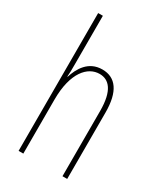

<svg xmlns="http://www.w3.org/2000/svg" viewBox="-190 -838 788 917"><g transform="rotate(30 204.0 -380.0)"><path d="M97 -492V-760H71V0H97V-298C97 -447 158 -512 223 -512C275 -512 313 -472 313 -360V0H339V-366C339 -481 298 -537 224 -537C147 -537 113 -475 97 -424H95C97 -446 97 -461 97 -492Z"/></g></svg>

Font: Noto Sans Khmer UI ExtraCondensed Thin
Style: Regular
Weight: 100
Width: 2
Designer: Danh Hong and the Monotype Design Team
Foundry: Monotype Imaging Inc.
Version: Version 2.002